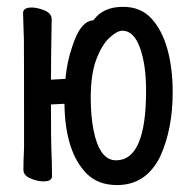

<svg xmlns="http://www.w3.org/2000/svg" viewBox="-20 -512 540 557"><path d="M319.8 24.9Q264.2 24.9 231 -8.8Q168.9 -71.8 167 -210.9L127.9 -209Q127.9 -102.1 128.9 -81.1Q130.9 -36.1 130.9 -1Q130.9 14.2 106 14.2Q88.9 14.2 68.4 5.6Q47.9 -2.9 47.9 -20Q47.9 -44.9 49.8 -83Q49.8 -377 49.3 -397.9Q48.8 -418.9 47.9 -441.4Q46.9 -463.9 46.9 -474.1Q46.9 -490.2 71.8 -490.2Q88.9 -490.2 109.4 -481.7Q129.9 -473.1 129.9 -456.1Q127.9 -337.9 127.9 -280.8L169.9 -283.2Q173.8 -331.1 189.9 -377.9Q213.9 -453.1 252.9 -453.1H251Q278.8 -492.2 336.9 -492.2Q388.2 -492.2 419.2 -458.5Q450.2 -424.8 465.6 -369.4Q481 -314 481 -244.1Q481 -138.2 444.8 -58.1Q403.8 24.9 319.8 24.9ZM316.9 -46.9Q403.8 -46.9 403.8 -249Q403.8 -324.2 386 -373.5Q368.2 -422.9 335 -422.9Q319.8 -422.9 297.9 -402.8Q275.9 -382.8 259.5 -339.8Q243.2 -296.9 243.2 -228Q243.2 -175.8 251.5 -133.8Q259.8 -91.8 275.9 -69.3Q292 -46.9 316.9 -46.9Z"/></svg>

Font: LXGW WenKai Mono GB Screen
Style: Regular
Weight: 400
Monospace: yes
Designer: LXGW / Fontworks Inc.
Foundry: LXGW / Fontworks Inc.
Version: Version 1.510;January 18,2025